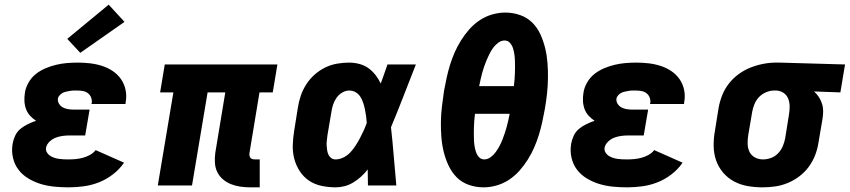

<svg xmlns="http://www.w3.org/2000/svg" viewBox="-20 -797 3651 825"><path d="M274 8Q244 8 213.5 5Q183 2 155 -6.5Q127 -15 102 -30Q77 -45 60 -67Q43 -89 36 -118Q29 -147 34 -178Q37 -196 45 -213.5Q53 -231 67.5 -243Q82 -255 99.5 -263.5Q117 -272 135 -278Q121 -287 109.5 -299.5Q98 -312 92 -328Q86 -344 85 -362Q84 -380 87 -398Q90 -420 102.5 -442Q115 -464 134 -479Q153 -494 175.5 -503.5Q198 -513 221 -518.5Q244 -524 267 -526Q290 -528 313 -528Q340 -528 366.5 -525Q393 -522 418 -514Q443 -506 464 -492Q485 -478 499.5 -457.5Q514 -437 519.5 -411Q525 -385 520 -358Q520 -356 519.5 -354Q519 -352 519 -350H373Q373 -351 373 -351.5Q373 -352 374 -353Q376 -365 372 -376.5Q368 -388 359 -395.5Q350 -403 338 -405.5Q326 -408 313 -408Q305 -408 297 -408Q289 -408 281.5 -406.5Q274 -405 266 -403.5Q258 -402 250.5 -398.5Q243 -395 237 -388.5Q231 -382 229 -375Q227 -362 233.5 -351.5Q240 -341 250 -335.5Q260 -330 272.5 -328Q285 -326 298 -326H365L346 -215H279Q265 -215 249.5 -213Q234 -211 219.5 -205.5Q205 -200 193 -188.5Q181 -177 178 -163Q176 -152 181 -143Q186 -134 194 -128.5Q202 -123 212 -119.5Q222 -116 232 -114.5Q242 -113 253 -112.5Q264 -112 274 -112Q290 -112 305.5 -113.5Q321 -115 336 -119Q351 -123 366 -131Q381 -139 391 -152L513 -98Q494 -70 465.5 -48Q437 -26 405 -13.5Q373 -1 340 3.5Q307 8 274 8ZM325 -570 269 -630 447 -777 515 -703Z M1056 8Q1034 8 1013 5Q992 2 973 -5.5Q954 -13 938.5 -26Q923 -39 914 -57Q905 -75 903.5 -96.5Q902 -118 905 -140L948 -400H872L805 0H658L725 -400H668L688 -520H1172L1152 -400H1095L1052 -140Q1051 -134 1052 -128.5Q1053 -123 1056 -119Q1059 -115 1064.5 -113.5Q1070 -112 1076 -112H1096V8Z M1422 8Q1391 8 1361 1.5Q1331 -5 1307.5 -21Q1284 -37 1268 -61.5Q1252 -86 1244.5 -114.5Q1237 -143 1238 -173.5Q1239 -204 1244 -235L1260 -335Q1264 -361 1272.5 -386Q1281 -411 1296 -434.5Q1311 -458 1332 -476.5Q1353 -495 1377.5 -507Q1402 -519 1428.5 -523.5Q1455 -528 1480 -528Q1503 -528 1525 -522Q1547 -516 1564 -503.5Q1581 -491 1594 -474Q1607 -457 1616 -438Q1623 -458 1630.5 -478.5Q1638 -499 1645 -520H1767Q1740 -452 1714 -384.5Q1688 -317 1660 -250Q1667 -188 1672 -125Q1677 -62 1683 0H1561Q1561 -17 1560.5 -34Q1560 -51 1560 -69Q1547 -52 1531.5 -38Q1516 -24 1498 -13Q1480 -2 1460.5 3Q1441 8 1422 8ZM1422 -112Q1439 -112 1456 -120.5Q1473 -129 1485.5 -142.5Q1498 -156 1508 -171.5Q1518 -187 1526.5 -203Q1535 -219 1542.5 -235.5Q1550 -252 1556 -269Q1555 -284 1553 -298.5Q1551 -313 1548 -327.5Q1545 -342 1540.5 -355.5Q1536 -369 1528.5 -381Q1521 -393 1508.5 -400.5Q1496 -408 1480 -408Q1465 -408 1450 -399Q1435 -390 1425.5 -376Q1416 -362 1411 -346.5Q1406 -331 1404 -316L1387 -216Q1386 -205 1384.5 -194.5Q1383 -184 1383.5 -173.5Q1384 -163 1385.5 -152.5Q1387 -142 1391 -133Q1395 -124 1403 -118Q1411 -112 1422 -112Z M2058 8Q2024 8 1993.5 -3Q1963 -14 1942 -35.5Q1921 -57 1907.5 -85.5Q1894 -114 1886.5 -145Q1879 -176 1876.5 -208.5Q1874 -241 1874.5 -274Q1875 -307 1879 -340Q1883 -373 1888 -407Q1893 -434 1899 -462Q1905 -490 1913.5 -517.5Q1922 -545 1933.5 -571.5Q1945 -598 1961 -623.5Q1977 -649 1997 -671.5Q2017 -694 2042 -710.5Q2067 -727 2095.5 -735Q2124 -743 2151 -743Q2185 -743 2215.5 -732Q2246 -721 2267.5 -699.5Q2289 -678 2302 -649.5Q2315 -621 2322.5 -590Q2330 -559 2332.5 -526.5Q2335 -494 2334.5 -461Q2334 -428 2330.5 -395Q2327 -362 2321 -328Q2316 -301 2310 -273Q2304 -245 2295.5 -217.5Q2287 -190 2275.5 -163.5Q2264 -137 2248 -111.5Q2232 -86 2212 -63.5Q2192 -41 2167 -24.5Q2142 -8 2113.5 0Q2085 8 2058 8ZM2039 -427H2188Q2190 -441 2191 -455Q2192 -469 2192.5 -483Q2193 -497 2193 -510.5Q2193 -524 2192.5 -538Q2192 -552 2190 -565Q2188 -578 2184 -590.5Q2180 -603 2171 -613Q2162 -623 2148 -623Q2134 -623 2121 -613.5Q2108 -604 2099 -591.5Q2090 -579 2083.5 -566Q2077 -553 2071 -539Q2065 -525 2060.5 -511.5Q2056 -498 2052 -484Q2048 -470 2045 -455.5Q2042 -441 2039 -427ZM2061 -112Q2075 -112 2088 -121.5Q2101 -131 2110 -143.5Q2119 -156 2126 -169Q2133 -182 2138.5 -196Q2144 -210 2148.5 -223.5Q2153 -237 2157 -251Q2161 -265 2164 -279.5Q2167 -294 2170 -308H2021Q2019 -294 2018 -280Q2017 -266 2016.5 -252Q2016 -238 2016 -224.5Q2016 -211 2016.5 -197Q2017 -183 2019 -170Q2021 -157 2025 -144.5Q2029 -132 2038 -122Q2047 -112 2061 -112Z M2674 8Q2644 8 2613.5 5Q2583 2 2555 -6.5Q2527 -15 2502 -30Q2477 -45 2460 -67Q2443 -89 2436 -118Q2429 -147 2434 -178Q2437 -196 2445 -213.5Q2453 -231 2467.5 -243Q2482 -255 2499.5 -263.5Q2517 -272 2535 -278Q2521 -287 2509.5 -299.5Q2498 -312 2492 -328Q2486 -344 2485 -362Q2484 -380 2487 -398Q2490 -420 2502.5 -442Q2515 -464 2534 -479Q2553 -494 2575.5 -503.5Q2598 -513 2621 -518.5Q2644 -524 2667 -526Q2690 -528 2713 -528Q2740 -528 2766.5 -525Q2793 -522 2818 -514Q2843 -506 2864 -492Q2885 -478 2899.5 -457.5Q2914 -437 2919.5 -411Q2925 -385 2920 -358Q2920 -356 2919.5 -354Q2919 -352 2919 -350H2773Q2773 -351 2773 -351.5Q2773 -352 2774 -353Q2776 -365 2772 -376.5Q2768 -388 2759 -395.5Q2750 -403 2738 -405.5Q2726 -408 2713 -408Q2705 -408 2697 -408Q2689 -408 2681.5 -406.5Q2674 -405 2666 -403.5Q2658 -402 2650.5 -398.5Q2643 -395 2637 -388.5Q2631 -382 2629 -375Q2627 -362 2633.5 -351.5Q2640 -341 2650 -335.5Q2660 -330 2672.5 -328Q2685 -326 2698 -326H2765L2746 -215H2679Q2665 -215 2649.5 -213Q2634 -211 2619.5 -205.5Q2605 -200 2593 -188.5Q2581 -177 2578 -163Q2576 -152 2581 -143Q2586 -134 2594 -128.5Q2602 -123 2612 -119.5Q2622 -116 2632 -114.5Q2642 -113 2653 -112.5Q2664 -112 2674 -112Q2690 -112 2705.5 -113.5Q2721 -115 2736 -119Q2751 -123 2766 -131Q2781 -139 2791 -152L2913 -98Q2894 -70 2865.5 -48Q2837 -26 2805 -13.5Q2773 -1 2740 3.5Q2707 8 2674 8Z M3257 8Q3224 8 3192.5 2.5Q3161 -3 3134 -17.5Q3107 -32 3087 -55.5Q3067 -79 3057 -108Q3047 -137 3046.5 -169.5Q3046 -202 3052 -235L3068 -335Q3073 -362 3083.5 -388.5Q3094 -415 3112 -438Q3130 -461 3154 -478.5Q3178 -496 3204.5 -506.5Q3231 -517 3259 -522.5Q3287 -528 3314 -528Q3318 -528 3322.5 -528Q3327 -528 3331 -528L3611 -520L3591 -400L3478 -404Q3490 -393 3498.5 -380Q3507 -367 3512 -351.5Q3517 -336 3517 -319Q3517 -302 3514 -285L3497 -185Q3493 -158 3483 -131.5Q3473 -105 3456 -81.5Q3439 -58 3415.5 -40Q3392 -22 3365.5 -11Q3339 0 3311.5 4Q3284 8 3257 8ZM3258 -112Q3276 -112 3293.5 -118.5Q3311 -125 3324 -139Q3337 -153 3344 -170Q3351 -187 3354 -204L3370 -304Q3373 -322 3373 -339.5Q3373 -357 3367 -372.5Q3361 -388 3347.5 -397.5Q3334 -407 3316 -408H3311Q3310 -408 3308.5 -408Q3307 -408 3306 -408Q3289 -408 3271.5 -400.5Q3254 -393 3241.5 -380Q3229 -367 3222 -350Q3215 -333 3212 -316L3195 -216Q3192 -197 3192.5 -178.5Q3193 -160 3200.5 -144.5Q3208 -129 3224 -120.5Q3240 -112 3258 -112Z"/></svg>

Font: Iosevka SS04 Heavy Extended
Style: Italic
Weight: 900
Width: 7
Italic angle: -9°
Monospace: yes
Designer: Belleve Invis
Foundry: Belleve Invis
Version: Version 19.0.0; ttfautohint (v1.8.4)